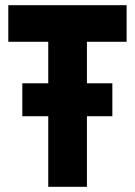

<svg xmlns="http://www.w3.org/2000/svg" viewBox="-20 -720 520 740"><path d="M66 -272V-399H166V-559H12V-700H468V-559H315V-399H413V-272H315V0H166V-272Z"/></svg>

Font: Georama SemiCondensed
Style: Bold
Weight: 700
Width: 4
Designer: Jean-Baptiste Levee
Foundry: Production Type
Version: Version 1.000